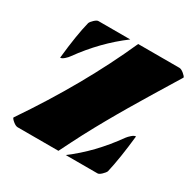

<svg xmlns="http://www.w3.org/2000/svg" viewBox="-149 -815 965 964"><g transform="rotate(30 333.5 -332.5)"><path d="M80.6 -409.2Q95.2 -548.8 115.7 -629.9Q119.6 -639.6 133.1 -652.1Q146.5 -664.6 155.3 -664.6H339.8Q218.3 -574.2 123 -441.9Q117.7 -433.6 104.2 -421.4Q90.8 -409.2 80.6 -409.2ZM608.4 -257.3Q593.8 -121.6 573.7 -35.2Q569.3 -25.4 555.9 -12.7Q542.5 0 533.7 0H349.1Q467.8 -87.9 565.9 -225.6Q572.8 -234.9 585.7 -246.1Q598.6 -257.3 608.4 -257.3ZM27.8 -32.2Q247.6 -354.5 385.7 -664.6H624.5Q635.7 -664.6 650.9 -652.1Q666 -639.6 667.5 -632.8Q656.2 -614.3 621.6 -557.6Q586.9 -501 577.6 -485.6Q568.4 -470.2 540.3 -423.6Q512.2 -377 502.7 -360.8Q493.2 -344.7 470.2 -305.2Q447.3 -265.6 436.5 -246.1L405.8 -190.9Q386.2 -155.8 372.6 -129.2Q358.9 -102.5 341.6 -68.8Q324.2 -35.2 307.1 0H70.8Q59.1 0 43.5 -12.9Q27.8 -25.9 27.8 -32.2Z"/></g></svg>

Font: Emblema One
Style: Regular
Weight: 400
Designer: Riccardo De Franceschi
Foundry: Riccardo De Franceschi
Version: Version 1.003